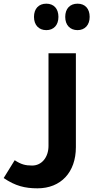

<svg xmlns="http://www.w3.org/2000/svg" viewBox="-60 -785 518 1045"><path d="M192 -621C232 -621 258 -648 258 -693C258 -738 233 -765 192 -765C151 -765 125 -738 125 -693C125 -649 151 -621 192 -621ZM362 -621C402 -621 428 -649 428 -693C428 -738 403 -765 362 -765C321 -765 295 -738 295 -693C295 -649 321 -621 362 -621ZM144 240C271 240 353 153 353 16V-495H204V9C204 70 168 116 115 116C78 116 55 110 20 87L-40 184C23 227 76 240 144 240Z"/></svg>

Font: Noto Kufi Arabic
Style: Bold
Weight: 700
Designer: Monotype Design Team, David Williams, Khaled Hosny
Foundry: Google LLC
Version: Version 2.109